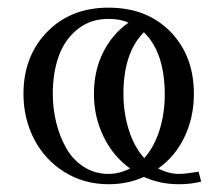

<svg xmlns="http://www.w3.org/2000/svg" viewBox="-20 -472 563 499"><path d="M41 -228Q41 -325.7 102.3 -388.9Q163.6 -452.1 262.2 -452.1Q361.8 -452.1 422.9 -389.6Q483.9 -327.1 483.9 -228Q483.9 -167 459.5 -116Q435.1 -64.9 391.1 -34.2Q418.5 -20 444.8 -20Q461.9 -20 496.1 -25.9L502.9 0Q476.1 6.8 444.8 6.8Q396 6.8 354 -12.2Q312 6.8 262.2 6.8Q198.2 6.8 147.2 -25.1Q96.2 -57.1 68.6 -110.6Q41 -164.1 41 -228ZM117.2 -228Q117.2 -189.5 126.2 -153.1Q135.3 -116.7 152.3 -86.7Q169.4 -56.6 198 -38.3Q226.6 -20 262.2 -20Q290.5 -20 317.9 -34.2Q273.9 -65.9 249 -117.2Q224.1 -168.5 224.1 -228Q224.1 -287.6 247.8 -335.4Q271.5 -383.3 314 -413.1Q292.5 -422.9 262.2 -422.9Q214.4 -422.9 180.9 -395.5Q147.5 -368.2 132.3 -325.2Q117.2 -282.2 117.2 -228ZM300.8 -228Q300.8 -179.7 314.5 -135.3Q328.1 -90.8 355 -61Q381.3 -90.8 394.8 -134.5Q408.2 -178.2 408.2 -226.1Q408.2 -335.4 354 -388.2Q300.8 -335 300.8 -228Z"/></svg>

Font: Dehuti
Style: Book
Weight: 400
Version: Version 1.2